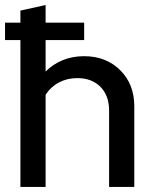

<svg xmlns="http://www.w3.org/2000/svg" viewBox="-22 -742 609 762"><path d="M59 0V-583H-2V-652H59V-700L159 -722V-652H312V-583H159V-458Q189 -488 227.5 -503.5Q266 -519 312 -519Q399 -519 455 -463.5Q511 -408 511 -320V0H411V-303Q411 -363 376.5 -397.5Q342 -432 285 -432Q245 -432 212.5 -415Q180 -398 159 -366V0Z"/></svg>

Font: Red Hat Display Medium
Style: Regular
Weight: 500
Designer: Pentagram / MCKL
Foundry: Pentagram / MCKL
Version: Version 1.005; Red Hat Display Medium